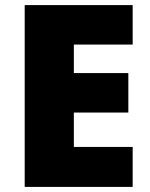

<svg xmlns="http://www.w3.org/2000/svg" viewBox="-20 -734 589 754"><path d="M501 0H77V-714H501V-559H270V-447H484V-292H270V-157H501Z"/></svg>

Font: Noto Sans Thaana Black
Style: Regular
Weight: 900
Designer: David Williams
Foundry: Google Inc.
Version: Version 3.001; ttfautohint (v1.8.4.7-5d5b)